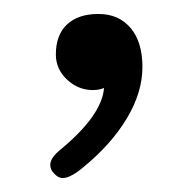

<svg xmlns="http://www.w3.org/2000/svg" viewBox="-20 -127 275 275"><path d="M52 109Q52 99 67 87Q126 38 129 -1Q122 2 113 2Q92 2 76 -13Q60 -28 60 -49Q60 -77 76 -92Q92 -107 121 -107Q150 -107 167 -87Q184 -67 184 -31Q184 5 162 42Q140 79 100 112Q81 128 70 128Q63 128 57 121Q52 116 52 109Z"/></svg>

Font: Kodchasan Light
Style: Regular
Weight: 300
Version: Version 1.000; ttfautohint (v1.6)